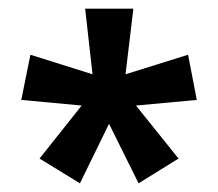

<svg xmlns="http://www.w3.org/2000/svg" viewBox="-20 -781 503 442"><path d="M287 -761 269 -610 413 -655 433 -551 293 -538 391 -416 299 -359 231 -496 164 -359 71 -416 168 -538 29 -551 50 -655 193 -610 176 -761Z"/></svg>

Font: Noto Sans Myanmar Condensed SemiBold
Style: Regular
Weight: 600
Width: 3
Designer: Monotype Design Team
Foundry: Monotype Imaging Inc.
Version: Version 2.107; ttfautohint (v1.8.4.7-5d5b)